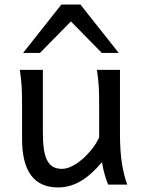

<svg xmlns="http://www.w3.org/2000/svg" viewBox="-20 -801 619 833"><path d="M449.2 0Q445.8 -8.3 441.9 -19.5Q438 -30.8 434.3 -43.5Q430.7 -56.2 427.5 -70.1Q424.3 -84 422.4 -97.7Q377.9 -43.5 330.8 -15.6Q283.7 12.2 231.9 12.2Q75.7 12.2 75.7 -197.8V-341.8Q75.7 -365.2 75.4 -384.3Q75.2 -403.3 74.2 -421.1Q73.2 -439 71.3 -457.5Q69.3 -476.1 65.9 -498H166V-227.1Q166 -185.5 170.2 -155.5Q174.3 -125.5 184.1 -106.2Q193.8 -86.9 209.7 -77.6Q225.6 -68.4 249 -68.4Q270.5 -68.4 294.9 -81.3Q319.3 -94.2 341.6 -114.3Q363.8 -134.3 382.1 -158.4Q400.4 -182.6 410.2 -205.1V-341.8Q410.2 -365.7 409.9 -385Q409.7 -404.3 408.7 -421.9Q407.7 -439.5 405.8 -457.5Q403.8 -475.6 400.4 -498H500.5V-219.7Q500.5 -148.4 508.5 -95Q516.6 -41.5 532.2 0ZM80.1 -571.3 246.1 -781.2H329.1L495.1 -571.3H421.9L287.6 -708L153.3 -571.3Z"/></svg>

Font: Andika New Basic
Style: Regular
Weight: 400
Designer: Victor Gaultney, Annie Olsen, Julie Remington, Don Collingsworth, Eric Hays
Foundry: SIL International
Version: Version 5.500